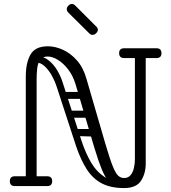

<svg xmlns="http://www.w3.org/2000/svg" viewBox="-20 -945 870 975"><path d="M610 10Q585 10 566 2.5Q547 -5 530 -25.5Q513 -46 496.5 -86Q480 -126 460 -192L364 -516Q351 -560 326.5 -592Q302 -624 274 -641Q246 -658 222 -658Q196 -658 184 -641Q172 -624 169 -598Q166 -572 166 -545V-28Q166 -16 159 -8Q152 0 138 0Q111 0 111 -26V-557Q111 -626 135 -668Q159 -710 223 -710Q260 -710 299 -692.5Q338 -675 370.5 -638.5Q403 -602 419 -545L515 -215Q538 -137 553 -100Q568 -63 581 -52Q594 -41 610 -41Q631 -41 643 -55.5Q655 -70 660 -92Q665 -114 665 -135V-669Q665 -695 692 -695Q720 -695 720 -671V-114Q720 -64 696 -27Q672 10 610 10ZM56 0Q30 0 30 -25Q30 -50 56 -50H219Q245 -50 245 -25Q245 0 219 0ZM611 -650Q585 -650 585 -675Q585 -700 611 -700H774Q800 -700 800 -675Q800 -650 774 -650ZM356 -272Q356 -290 374 -290H468Q484 -290 484 -270Q484 -251 469 -251L374 -254Q356 -254 356 -272ZM295 -461Q295 -478 312 -478H406Q424 -478 424 -462Q424 -443 407 -443H313Q295 -443 295 -461ZM327 -366Q327 -383 344 -383H438Q455 -383 455 -364Q455 -347 438 -347H344Q327 -347 327 -366ZM162 -660Q200 -660 226.5 -639Q253 -618 270.5 -588Q288 -558 297 -530L396 -224Q416 -165 443 -119Q470 -73 510 -47Q550 -21 606 -21L610 10Q542 10 496.5 -14Q451 -38 420.5 -85.5Q390 -133 367 -201L269 -501Q260 -530 244 -559.5Q228 -589 207 -608.5Q186 -628 162 -628ZM435 -774 328 -880Q319 -889 319 -898Q319 -908 327 -916Q336 -925 345 -925Q354 -925 363 -916L470 -809Q477 -802 477 -794Q477 -785 468 -776Q460 -768 450 -768Q441 -768 435 -774Z"/></svg>

Font: Agu Display
Style: Regular
Weight: 400
Designer: Oluwaseun Badejo
Version: Version 1.103